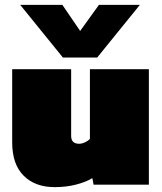

<svg xmlns="http://www.w3.org/2000/svg" viewBox="-20 -758 666 788"><path d="M238 -522 63 -738H236L309 -631L386 -738H554L379 -522ZM204 10Q124 10 77 -37Q30 -84 30 -174V-474H272V-200Q272 -168 305 -168Q316 -168 329 -174Q342 -180 349 -188V-474H591V0H364L359 -27Q333 -11 292.5 -0.5Q252 10 204 10Z"/></svg>

Font: Boz Display
Style: Regular
Weight: 900
Version: Version 2.000; ttfautohint (v1.8.3)